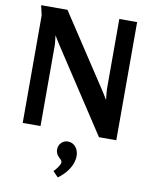

<svg xmlns="http://www.w3.org/2000/svg" viewBox="-107 -808 927 1178"><g transform="rotate(10 357.0 -219.5)"><path d="M216 -731H52L66 -670V0H177V-497C177 -519 173 -542 171 -564C184 -542 199 -519 213 -497L542 5H650V-731H539V-304C539 -279 543 -252 545 -227C532 -249 519 -271 504 -293ZM359 64C327 64 302 91 302 123C302 168 342 176 342 197C342 214 317 245 303 258L336 292C384 257 427 204 427 142C427 102 402 64 359 64Z"/></g></svg>

Font: Rosario
Style: Bold
Weight: 700
Designer: Hector Gatti
Foundry: Omnibus Type
Version: Version 1.100